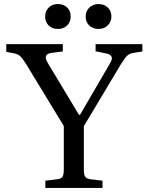

<svg xmlns="http://www.w3.org/2000/svg" viewBox="-20 -928 728 948"><path d="M204 0V-36L264 -43Q283 -46 289 -56Q295 -66 295 -94V-306L108 -613Q94 -636 82 -648.5Q70 -661 48 -665L11 -672V-710H290V-674L235 -667Q189 -661 216 -617L370 -361H375L522 -613Q535 -634 531.5 -646.5Q528 -659 504 -664L452 -675V-710H683V-674L634 -666Q619 -663 608 -653Q597 -643 577 -611L394 -305V-90Q394 -65 400.5 -55.5Q407 -46 426 -43L486 -36V0ZM466 -785Q439 -785 421 -802Q403 -819 403 -846Q403 -873 421 -890.5Q439 -908 466 -908Q494 -908 512 -891Q530 -874 530 -847Q530 -820 512 -802.5Q494 -785 466 -785ZM265 -785Q238 -785 220.5 -802Q203 -819 203 -846Q203 -873 220.5 -890.5Q238 -908 265 -908Q294 -908 311.5 -891Q329 -874 329 -847Q329 -820 311.5 -802.5Q294 -785 265 -785Z"/></svg>

Font: Literata 36pt
Style: Regular
Weight: 400
Designer: Latin by Veronika Burian and Jose Scaglione. Greek by Irene Vlachou. Cyrillic by Vera Evstafieva.
Foundry: TypeTogether
Version: Version 3.002